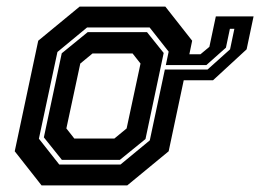

<svg xmlns="http://www.w3.org/2000/svg" viewBox="-20 -560 786 580"><path d="M632 -510.5H746L725 -411L623.5 -317.5H535L489.5 -103L364.5 0H105.5L24.5 -103L95.5 -437L220.5 -540H479.5L560.5 -437L552 -396H585.5L612.5 -418.5ZM159 -63H344L432.5 -136L478 -350L478.5 -351.5L489.5 -404L432 -477H243L153.5 -403L97.5 -141ZM674.5 -473 662.5 -416 603.5 -363.5H481L478.5 -351.5L478 -350H607L675 -411L688 -473ZM167 -77 112.5 -145 166.5 -399 245 -463H424L474.5 -400L419.5 -140L342 -77ZM204.5 -141.5H325.5L362.5 -172L404.5 -368L380.5 -398.5H259.5L222.5 -368L180.5 -172Z"/></svg>

Font: Tourney Expanded Regular
Style: Bold Italic
Weight: 700
Width: 7
Italic angle: -12°
Designer: Tyler Finck
Foundry: Etcetera Type Co
Version: Version 1.010; ttfautohint (v1.8.3)